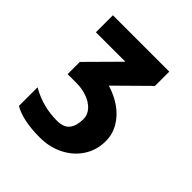

<svg xmlns="http://www.w3.org/2000/svg" viewBox="-189 -687 979 979"><g transform="rotate(45 300.0 -198.0)"><path d="M58.5 115.5V-18.5Q105.5 8 152 20Q198.5 32 249 32Q298 32 318.5 5Q339 -22 339 -69.5Q339 -100 317.8 -124Q296.5 -148 260.8 -161.2Q225 -174.5 183.5 -174.5H119.5V-262.5L283 -427.5H70.5V-550H477V-447L309.5 -281.5Q362.5 -266 405.8 -235.8Q449 -205.5 474 -162.8Q499 -120 499 -70.5Q499 -6 465.8 45.2Q432.5 96.5 375 125.5Q317.5 154.5 248 154.5Q124.5 154.5 58.5 115.5Z"/></g></svg>

Font: JuliaMono Black
Style: Regular
Weight: 900
Monospace: yes
Designer: cormullion
Foundry: corm
Version: Version 0.054; ttfautohint (v1.8.4)